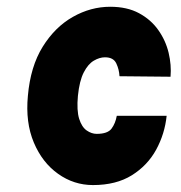

<svg xmlns="http://www.w3.org/2000/svg" viewBox="-20 -530 534 568"><path d="M255 17.5Q198.5 17.5 151.8 -15.8Q105 -49 80 -108.5Q55 -168 62.5 -246.5Q70 -333 106.2 -391.5Q142.5 -450 195.5 -480Q248.5 -510 306 -510Q356 -510 391.2 -491Q426.5 -472 448.2 -441.2Q470 -410.5 478.8 -374Q487.5 -337.5 484.5 -303L333.5 -304.5Q332.5 -324.5 324 -342.5Q315.5 -360.5 290.5 -360.5Q274.5 -360.5 257.5 -350.5Q240.5 -340.5 227.8 -315.8Q215 -291 210.5 -246.5Q206.5 -203 214.2 -178.5Q222 -154 236.5 -144Q251 -134 266 -134Q298.5 -134 310 -149.5Q321.5 -165 325.5 -187.5H473Q467.5 -134 442 -87.2Q416.5 -40.5 370 -11.5Q323.5 17.5 255 17.5Z"/></svg>

Font: Karla ExtraBold
Style: Italic
Weight: 800
Italic angle: -8°
Designer: Jonathan Pinhorn
Version: Version 2.004;gftools[0.9.33]